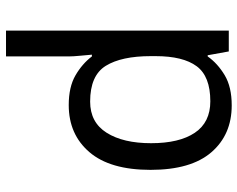

<svg xmlns="http://www.w3.org/2000/svg" viewBox="-98 -702 810 655"><g transform="rotate(-90 307.5 -375.0)"><path d="M275 10Q175 10 115 -59.5Q55 -129 55 -267Q55 -405 115.5 -475.5Q176 -546 276 -546Q338 -546 377.5 -523Q417 -500 442 -467H448Q447 -480 444.5 -505.5Q442 -531 442 -546V-760H530V0H459L446 -72H442Q418 -38 378 -14Q338 10 275 10ZM289 -63Q374 -63 408.5 -109.5Q443 -156 443 -250V-266Q443 -366 410 -419.5Q377 -473 288 -473Q217 -473 181.5 -416.5Q146 -360 146 -265Q146 -169 181.5 -116Q217 -63 289 -63Z"/></g></svg>

Font: Noto Sans Khudawadi
Style: Regular
Weight: 400
Designer: Monotype Design Team
Foundry: Monotype Imaging Inc.
Version: Version 2.003; ttfautohint (v1.8.4.7-5d5b)